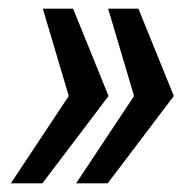

<svg xmlns="http://www.w3.org/2000/svg" viewBox="-20 -547 442 444"><path d="M300 -527 382 -325 229 -123H156L290 -325L230 -527ZM149 -527 231 -325 78 -123H5L139 -325L79 -527Z"/></svg>

Font: Archivo ExtraCondensed Medium
Style: Italic
Weight: 500
Width: 2
Italic angle: -10°
Designer: Hector Gatti
Foundry: Omnibus-Type
Version: Version 2.001